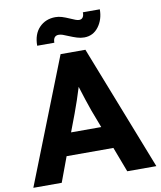

<svg xmlns="http://www.w3.org/2000/svg" viewBox="-97 -983 888 1059"><g transform="rotate(-10 347.5 -453.0)"><path d="M3 0 279 -700H418L692 0H529L476 -140H214L162 0ZM298 -363 261 -265H430L392 -365Q382 -393 369.5 -431Q357 -469 346 -505Q335 -469 323 -433.5Q311 -398 298 -363ZM424 -768Q404 -768 383.5 -774.5Q363 -781 339 -791Q321 -799 309 -803Q297 -807 287 -807Q256 -807 256 -768H160Q160 -833 195.5 -869.5Q231 -906 286 -906Q304 -906 322 -900.5Q340 -895 365 -884Q381 -877 392.5 -872.5Q404 -868 413 -868Q427 -868 434 -878.5Q441 -889 440 -906H535Q535 -849 504.5 -808.5Q474 -768 424 -768Z"/></g></svg>

Font: Readex Pro bold
Style: Bold
Weight: 700
Designer: Bonnie Shaver-Troup, Thomas Jockin
Foundry: Lexend
Version: Version 1.200; ttfautohint (v1.8.3)